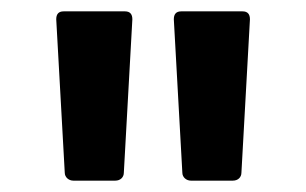

<svg xmlns="http://www.w3.org/2000/svg" viewBox="-20 -778 539 338"><path d="M109 -460H183C192 -460 198 -466 198 -474L213 -744C213 -753 209 -758 200 -758H92C83 -758 79 -753 79 -744L94 -474C94 -466 101 -460 109 -460ZM286 -744 301 -474C301 -466 308 -460 316 -460H390C399 -460 405 -466 405 -474L420 -744C420 -753 416 -758 407 -758H299C290 -758 286 -753 286 -744Z"/></svg>

Font: LINE Seed JP_OTF Bold
Style: Regular
Weight: 700
Designer: LINE & Fontrix & Fontworks
Version: Version 1.009